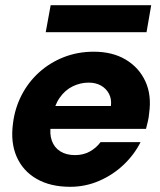

<svg xmlns="http://www.w3.org/2000/svg" viewBox="-20 -707 617 739"><path d="M250 12Q174 12 121 -18.5Q68 -49 44 -104Q20 -159 30 -232Q37 -290 63 -340.5Q89 -391 130.5 -428.5Q172 -466 225.5 -487Q279 -508 341 -508Q413 -508 464 -477.5Q515 -447 539.5 -394Q564 -341 554 -271Q553 -257 549.5 -241.5Q546 -226 542 -211H131L147 -299H407Q410 -326 399.5 -346Q389 -366 369 -377.5Q349 -389 321 -389Q289 -389 259.5 -374.5Q230 -360 209.5 -330.5Q189 -301 181 -255L176 -226Q170 -192 179.5 -165.5Q189 -139 212 -124.5Q235 -110 269 -110Q301 -110 326 -124Q351 -138 367 -160H521Q497 -112 456 -73Q415 -34 362 -11Q309 12 250 12ZM156 -583 175 -687H562L544 -583Z"/></svg>

Font: DM Sans 36pt Black
Style: Italic
Weight: 900
Italic angle: -10°
Designer: Colophon Foundry, Jonny Pinhorn
Foundry: Colophon Foundry
Version: Version 4.004;gftools[0.9.30]